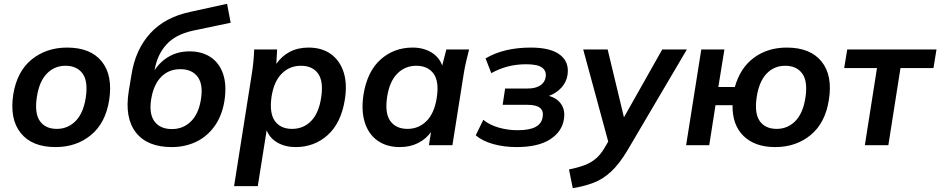

<svg xmlns="http://www.w3.org/2000/svg" viewBox="-20 -766 4961 1013"><path d="M273 10Q149 10 89.5 -64Q30 -138 50 -268Q70 -390 147.5 -452.5Q225 -515 334 -515Q458 -515 517 -441.5Q576 -368 556 -238Q537 -117 460 -53.5Q383 10 273 10ZM280 -86Q337 -86 378 -126.5Q419 -167 432 -248Q446 -336 416 -377.5Q386 -419 326 -419Q268 -419 228 -378.5Q188 -338 175 -258Q161 -170 190 -128Q219 -86 280 -86Z M886 10Q757 10 697 -67Q637 -144 659 -283L674 -374Q695 -505 773 -590.5Q851 -676 987 -704L1178 -746L1197 -646L997 -604Q906 -584 858 -531Q810 -478 796 -398V-396Q826 -442 873 -468.5Q920 -495 980 -495Q1046 -495 1092 -464Q1138 -433 1157.5 -374.5Q1177 -316 1164 -233Q1151 -154 1111.5 -99.5Q1072 -45 1014 -17.5Q956 10 886 10ZM887 -85Q946 -85 987 -125Q1028 -165 1040 -241Q1053 -320 1023 -360.5Q993 -401 931 -401Q871 -401 831 -361Q791 -321 778 -245Q765 -166 795 -125.5Q825 -85 887 -85Z M1215 216 1309 -379Q1314 -410 1317 -442Q1320 -474 1321 -505H1442L1438 -429Q1465 -469 1508 -492Q1551 -515 1608 -515Q1678 -515 1725.5 -481Q1773 -447 1793 -385Q1813 -323 1799 -238Q1779 -116 1708.5 -53Q1638 10 1540 10Q1485 10 1444 -13.5Q1403 -37 1387 -79L1340 216ZM1521 -86Q1580 -86 1620.5 -126.5Q1661 -167 1674 -248Q1688 -336 1658.5 -377.5Q1629 -419 1567 -419Q1509 -419 1467.5 -378.5Q1426 -338 1413 -258Q1400 -170 1430 -128Q1460 -86 1521 -86Z M2089 10Q2020 10 1972 -24Q1924 -58 1904.5 -120.5Q1885 -183 1898 -268Q1918 -390 1988.5 -452.5Q2059 -515 2157 -515Q2214 -515 2256 -489.5Q2298 -464 2313 -420L2335 -505H2455Q2447 -474 2439.5 -442Q2432 -410 2427 -379L2367 0H2243L2254 -69Q2227 -32 2185 -11Q2143 10 2089 10ZM2130 -86Q2188 -86 2229.5 -126.5Q2271 -167 2284 -248Q2298 -336 2267.5 -377.5Q2237 -419 2176 -419Q2118 -419 2077 -378.5Q2036 -338 2023 -258Q2009 -170 2039 -128Q2069 -86 2130 -86Z M2705 10Q2639 10 2582 -6Q2525 -22 2490 -52L2530 -134Q2562 -107 2610.5 -93Q2659 -79 2711 -79Q2774 -79 2806 -96.5Q2838 -114 2843 -148Q2855 -213 2763 -213H2632L2645 -299H2765Q2805 -299 2830 -315Q2855 -331 2859 -360Q2864 -391 2840.5 -409Q2817 -427 2756 -427Q2704 -427 2658.5 -415Q2613 -403 2572 -380L2542 -458Q2638 -515 2781 -515Q2885 -515 2935 -476.5Q2985 -438 2974 -369Q2968 -332 2941.5 -303Q2915 -274 2876 -260Q2920 -248 2941.5 -215.5Q2963 -183 2955 -136Q2945 -71 2882 -30.5Q2819 10 2705 10Z M3002 227 2982 128Q3031 118 3065 105Q3099 92 3123.5 71Q3148 50 3168 17L3189 -19L3057 -505H3186L3272 -147L3474 -505H3604L3290 28Q3247 100 3203.5 140Q3160 180 3111 198.5Q3062 217 3002 227Z M4070 10Q3963 10 3903 -48.5Q3843 -107 3845 -211H3755L3722 0H3600L3680 -505H3802L3770 -307H3857Q3886 -409 3958.5 -462Q4031 -515 4131 -515Q4255 -515 4314.5 -441.5Q4374 -368 4353 -238Q4334 -117 4257 -53.5Q4180 10 4070 10ZM4078 -86Q4135 -86 4175.5 -126.5Q4216 -167 4229 -248Q4243 -336 4213 -377.5Q4183 -419 4123 -419Q4065 -419 4025.5 -378.5Q3986 -338 3973 -258Q3959 -170 3988 -128Q4017 -86 4078 -86Z M4543 0 4607 -407H4434L4450 -505H4921L4905 -407H4731L4667 0Z"/></svg>

Font: Mulish
Style: Bold Italic
Weight: 700
Italic angle: -9°
Designer: Vernon Adams
Foundry: Vernon Adams
Version: Version 3.603; ttfautohint (v1.8.3)